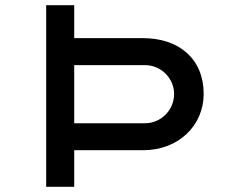

<svg xmlns="http://www.w3.org/2000/svg" viewBox="-20 -720 914 740"><path d="M266 0V-141H531C670 -141 765 -238 765 -358C765 -493 670 -573 531 -573H266V-700H158V0ZM266 -469H539C600 -469 651 -419 651 -358C651 -295 600 -245 539 -245H266Z"/></svg>

Font: Lexend Peta
Style: Regular
Weight: 400
Designer: Bonnie Shaver-Troup, Thomas Jockin
Foundry: Lexend
Version: Version 1.007